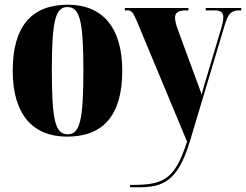

<svg xmlns="http://www.w3.org/2000/svg" viewBox="-20 -570 1044 815"><path d="M265 10C419 10 499 -82 499 -270C499 -458 411 -550 268 -550C114 -550 34 -458 34 -270C34 -82 121 10 265 10ZM267 0C216 0 200 -55 200 -270C200 -485 216 -540 266 -540C318 -540 334 -485 334 -270C334 -55 318 0 267 0ZM532 215V225H567C669 225 734 203 786 30L934 -464C949 -513 961 -526 999 -526H1004V-536H853V-526H889C916 -526 928 -518 928 -496C928 -486 925 -470 920 -453L856 -239C849 -217 843 -196 836 -169C829 -189 820 -214 810 -240L735 -444C728 -463 723 -481 723 -495C723 -515 735 -526 770 -526H780V-536H510V-526H522C539 -526 546 -515 561 -480L774 31C720 200 668 215 532 215Z"/></svg>

Font: Noto Serif Display ExtraCondensed Black
Style: Regular
Weight: 900
Width: 2
Designer: Monotype Design Team
Foundry: Monotype Imaging Inc.
Version: Version 2.009